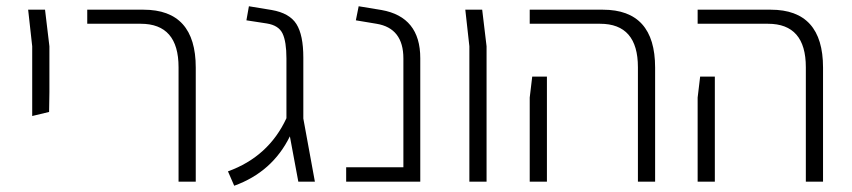

<svg xmlns="http://www.w3.org/2000/svg" viewBox="-20 -581 2725 614"><path d="M83 -210V-433L70 -550H124L138 -433V-286L137 -223Z M551 0V-366Q551 -505 430 -505H259V-550H439Q606 -550 606 -365V0Z M987 0H934L907 -145Q851 -31 729 13L709 -33Q839 -80 896 -203V-394Q896 -448 883.5 -474Q871 -500 833 -506L768 -516L776 -561L849 -549Q906 -539 928 -504Q950 -469 950 -397V-202Z M1087 0V-46H1270V-394Q1270 -491 1184 -505L1118 -516L1127 -561L1200 -549Q1324 -527 1324 -395V0Z M1481 0V-433L1468 -550H1522L1536 -433V0Z M2020 0V-366Q2020 -505 1899 -505H1674V-550H1908Q2075 -550 2075 -365V0ZM1674 0V-269L1682 -336H1729V0Z M2557 0V-366Q2557 -505 2436 -505H2211V-550H2445Q2612 -550 2612 -365V0ZM2211 0V-269L2219 -336H2266V0Z"/></svg>

Font: Assistant Light
Style: Regular
Weight: 300
Designer: Hebrew By Ben Nathan, Latin by Paul Hunt
Version: Version 2.001;PS 002.001;hotconv 1.0.88;makeotf.lib2.5.64775